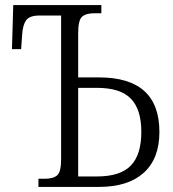

<svg xmlns="http://www.w3.org/2000/svg" viewBox="-20 -734 679 754"><path d="M131 0V-32H156Q189 -32 204.5 -45.5Q220 -59 220 -109V-673H135Q95 -673 82 -653.5Q69 -634 67 -597L63 -541H27L32 -714H378V-682H351Q318 -682 302.5 -668.5Q287 -655 287 -604V-430H369Q606 -430 606 -216Q606 -111 544.5 -55.5Q483 0 369 0ZM287 -41H360Q453 -41 494 -84Q535 -127 535 -216Q535 -304 494 -346.5Q453 -389 360 -389H287Z"/></svg>

Font: Noto Serif SemiCondensed Light
Style: Regular
Weight: 300
Width: 4
Designer: Monotype Design Team
Foundry: Monotype Imaging Inc.
Version: Version 2.013